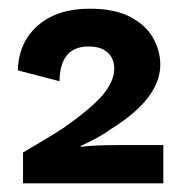

<svg xmlns="http://www.w3.org/2000/svg" viewBox="-20 -729 421 442"><path d="M33 -307V-378Q57 -392 79.5 -405.5Q102 -419 124 -433Q190 -479 216.5 -510.5Q243 -542 243 -571Q243 -594 228 -608Q213 -622 184 -622Q118 -622 117 -542L21 -567Q23 -632 67.5 -670.5Q112 -709 186 -709Q244 -709 280 -690Q316 -671 332.5 -641.5Q349 -612 349 -580Q349 -502 234 -431Q219 -420 202 -411Q185 -402 166 -393V-391Q179 -393 204 -394Q229 -395 247 -395H356V-307Z"/></svg>

Font: Prodigy Sans SemiBold
Style: Regular
Weight: 600
Designer: Wei Huang
Foundry: Wei Huang
Version: Version 1.003; ttfautohint (v1.8.3)